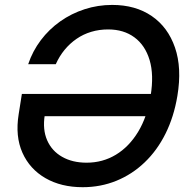

<svg xmlns="http://www.w3.org/2000/svg" viewBox="-20 -758 782 788"><path d="M319.3 10.3Q231 10.3 166.5 -26.9Q102.1 -64 72 -131.3Q42 -198.7 56.6 -289.1L69.8 -372.6H637.2L622.1 -281.2H133.8L163.6 -285.2Q154.3 -226.1 173.6 -182.1Q192.9 -138.2 235.1 -114.3Q277.3 -90.3 335.4 -90.3Q401.4 -90.3 455.6 -123Q509.8 -155.8 546.9 -217Q584 -278.3 598.1 -364.3Q612.3 -450.7 594 -511.5Q575.7 -572.3 531.7 -604.7Q487.8 -637.2 423.8 -637.2Q387.2 -637.2 354.5 -627.4Q321.8 -617.7 294.2 -598.6Q266.6 -579.6 245.1 -553.5Q223.6 -527.3 209 -494.6H95.7Q113.8 -548.3 147.5 -593Q181.2 -637.7 227.1 -670.2Q272.9 -702.6 327.4 -720.2Q381.8 -737.8 440.4 -737.8Q536.1 -737.8 602.8 -692.1Q669.4 -646.5 698.2 -562.7Q727.1 -479 708 -364.3Q693.8 -278.8 659.4 -209.7Q625 -140.6 573.7 -91.6Q522.5 -42.5 457.8 -16.1Q393.1 10.3 319.3 10.3Z"/></svg>

Font: Inter 20pt Medium
Style: Italic
Weight: 500
Italic angle: -9.3988°
Version: Version 4.001;git-66647c0bb